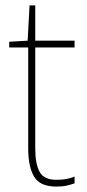

<svg xmlns="http://www.w3.org/2000/svg" viewBox="-20 -678 319 708"><path d="M188 -15Q209 -15 225.5 -18Q242 -21 255 -27V-2Q241 3 225.5 6.5Q210 10 188 10Q127 10 105.5 -27Q84 -64 84 -130V-503H14V-524L82 -528L89 -658H110V-528H255V-503H110V-130Q110 -74 126 -44.5Q142 -15 188 -15Z"/></svg>

Font: Noto Sans Thai SemCond Thin
Style: Regular
Weight: 100
Width: 4
Designer: Monotype Design Team
Foundry: Monotype Imaging Inc.
Version: Version 2.002; ttfautohint (v1.8.4.7-5d5b)